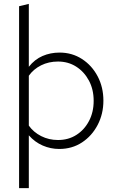

<svg xmlns="http://www.w3.org/2000/svg" viewBox="-20 -757 607 986"><path d="M78 209V-725L128 -737V-414Q158 -452 198.5 -469.5Q239 -487 286 -487Q350 -487 401 -454Q452 -421 481.5 -365Q511 -309 511 -240Q511 -172 481.5 -115.5Q452 -59 401 -25.5Q350 8 284 8Q240 8 199.5 -9.5Q159 -27 128 -62V209ZM278 -441Q230 -441 191 -421.5Q152 -402 128 -368V-112Q152 -78 191.5 -58Q231 -38 278 -38Q331 -38 372 -64Q413 -90 437 -135.5Q461 -181 461 -239Q461 -298 436.5 -343.5Q412 -389 371 -415Q330 -441 278 -441Z"/></svg>

Font: Red Hat Text VF
Style: Regular
Weight: 300
Designer: Pentagram, MCKL
Foundry: Pentagram, MCKL
Version: Version 1.023